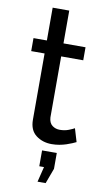

<svg xmlns="http://www.w3.org/2000/svg" viewBox="-99 -743 551 1003"><g transform="rotate(10 176.0 -241.5)"><path d="M176 213 196 132H171V48H249V132L219 213ZM341 -26Q333 -22 320 -16.5Q307 -11 290.5 -5.5Q274 0 254.5 3.5Q235 7 214 7Q166 7 131 -19.5Q96 -46 96 -102V-453H25V-522H96V-696H184V-522H301V-453H184V-129Q186 -100 203 -87Q220 -74 243 -74Q269 -74 290.5 -82.5Q312 -91 320 -96Z"/></g></svg>

Font: PTCRaleway Medium
Style: Regular
Weight: 500
Designer: Matt McInerney, Pablo Impallari, Rodrigo Fuenzalida
Foundry: Matt McInerney, Pablo Impallari, Rodrigo Fuenzalida
Version: Version 3.000g; ttfautohint (v1.5) -l 8 -r 28 -G 28 -x 14 -D